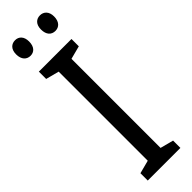

<svg xmlns="http://www.w3.org/2000/svg" viewBox="-303 -892 890 890"><g transform="rotate(-45 141.5 -447.5)"><path d="M16 -845C16 -810 35 -793 59 -793C83 -793 101 -810 101 -845C101 -878 83 -895 59 -895C35 -895 16 -879 16 -845ZM179 -845C179 -810 197 -793 222 -793C246 -793 265 -810 265 -845C265 -878 246 -895 222 -895C198 -895 179 -879 179 -845ZM248 0V-48L183 -65V-649L248 -666V-714H34V-666L99 -649V-65L34 -48V0Z"/></g></svg>

Font: Noto Sans Lao Looped ExtraCondensed
Style: Regular
Weight: 400
Width: 2
Designer: Mark Frömberg, Ben Mitchell
Foundry: The Fontpad Ltd
Version: Version 1.003